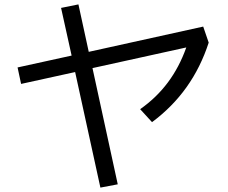

<svg xmlns="http://www.w3.org/2000/svg" viewBox="-20 -797 1040 874"><path d="M516 42 437 57 322 -469 76 -415 60 -490 306 -544 258 -761 337 -777 384 -561 905 -676 930 -603Q857 -378 672 -241L618 -300Q692 -352 744 -421.5Q796 -491 828 -581L401 -487Z"/></svg>

Font: Murecho
Style: Regular
Weight: 400
Designer: Neil Summerour
Foundry: Positype
Version: Version 1.010; ttfautohint (v1.8.3)